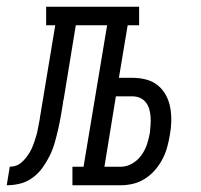

<svg xmlns="http://www.w3.org/2000/svg" viewBox="-76 -550 596 570"><path d="M-56 0 -47 -55Q-38 -55 -29 -58Q-20 -61 -12.5 -67.5Q-5 -74 1 -81.5Q7 -89 12 -97.5Q17 -106 20.5 -114.5Q24 -123 27 -132Q30 -141 32.5 -150Q35 -159 36.5 -168Q38 -177 40 -186Q42 -195 43 -204Q44 -208 44.5 -212.5Q45 -217 46 -221V-222Q48 -233 49.5 -243Q51 -253 53 -264L88 -475H61V-530H337V-475H303L277 -319H317Q338 -319 357.5 -314Q377 -309 392 -297Q407 -285 416.5 -267.5Q426 -250 429.5 -230Q433 -210 432.5 -189.5Q432 -169 428 -148Q425 -130 420 -112Q415 -94 406 -77Q397 -60 384 -45Q371 -30 354.5 -19.5Q338 -9 319.5 -4.5Q301 0 283 0H139V-55H172L242 -475H149L113 -255Q112 -252 111.5 -249.5Q111 -247 111 -244Q108 -225 104.5 -205Q101 -185 96.5 -165.5Q92 -146 86.5 -126.5Q81 -107 72 -88.5Q63 -70 50.5 -52.5Q38 -35 21 -22.5Q4 -10 -16 -5Q-36 0 -56 0ZM283 -55Q300 -55 316.5 -64.5Q333 -74 344 -89.5Q355 -105 360.5 -122Q366 -139 369 -156Q370 -168 371 -180Q372 -192 371 -204Q370 -216 367 -226.5Q364 -237 357 -246Q350 -255 339.5 -259.5Q329 -264 317 -264H268L234 -55Z"/></svg>

Font: Iosevka Slab Light Oblique
Style: Regular
Weight: 300
Italic angle: -9°
Monospace: yes
Designer: Belleve Invis
Foundry: Belleve Invis
Version: Version 11.1.1; ttfautohint (v1.8.3)